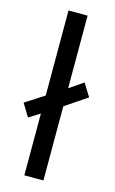

<svg xmlns="http://www.w3.org/2000/svg" viewBox="-127 -807 512 855"><g transform="rotate(15 129.0 -380.0)"><path d="M78 0V-285L27 -253L-9 -312L78 -368V-760H166V-425L230 -469L267 -410L166 -342V0Z"/></g></svg>

Font: Noto Sans Hanifi Rohingya
Style: Regular
Weight: 400
Designer: Monotype Design Team and DaltonMaag
Foundry: Google LLC
Version: Version 2.101